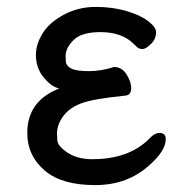

<svg xmlns="http://www.w3.org/2000/svg" viewBox="-20 -512 540 556"><path d="M256 24Q161 24 112 -16Q59 -60 59 -127Q59 -220 152 -256Q131 -259 107.5 -286.5Q84 -314 84 -353Q84 -384 103.5 -415.5Q123 -447 165 -469.5Q207 -492 257 -492Q306 -492 346.5 -480Q387 -468 409.5 -450.5Q432 -433 432 -419Q432 -399 417 -384.5Q402 -370 393 -370Q383 -370 377 -375.5Q371 -381 366 -386Q332 -419 271 -419Q216 -419 193 -396Q170 -373 170 -350Q170 -348 170.5 -335Q171 -322 185.5 -314Q200 -306 237 -306Q273 -306 310 -318Q333 -318 346.5 -296.5Q360 -275 360 -257Q360 -236 342 -235Q251 -226 216 -213Q181 -200 163 -175.5Q145 -151 145 -125Q145 -122 146 -105.5Q147 -89 175.5 -70Q204 -51 247 -51Q353 -51 412 -110Q427 -127 442 -127Q460 -127 460 -109Q460 -76 414 -35Q350 24 256 24Z"/></svg>

Font: LXGW WenKai Mono TC
Style: Bold
Weight: 700
Designer: LXGW / Fontworks Inc.
Foundry: LXGW / Fontworks Inc.
Version: Version 1.330